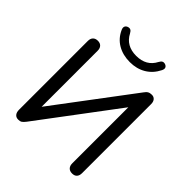

<svg xmlns="http://www.w3.org/2000/svg" viewBox="-245 -1069 1232 1232"><g transform="rotate(45 371.0 -453.0)"><path d="M84.1 -42.1V-665.8Q84.1 -687.7 95.9 -700Q107.6 -712.3 129.2 -712.3Q150.1 -712.3 161.6 -700Q173.2 -687.7 173.2 -665.8V-127.8H151L569.1 -683.8Q580.3 -700 591.2 -706.1Q602 -712.3 619 -712.3Q637 -712.3 647.5 -700Q657.9 -687.7 657.9 -666.7V-39.8Q657.9 -17.3 646.7 -5Q635.4 7.3 613.9 7.3Q592.3 7.3 580.6 -5Q568.8 -17.3 568.8 -39.8V-577.8H590.8L173.3 -21.8Q160.4 -5 150.8 1.1Q141.2 7.3 124.7 7.3Q105.4 7.3 94.7 -5.6Q84.1 -18.5 84.1 -42.1ZM187.6 -869.3Q180.7 -884.6 184.9 -895.3Q189.1 -905.9 202.1 -910.8Q215.1 -915 224.5 -910.5Q233.8 -905.9 241.5 -891.3Q279.8 -817.3 371 -817.3Q462.6 -817.3 500.5 -891.3Q508.2 -905.9 517.6 -910.5Q526.9 -915 539.9 -910.8Q552.9 -905.9 556.8 -895.6Q560.7 -885.3 553.2 -869.9Q526.5 -816.1 479.4 -788.1Q432.3 -760 370.4 -760Q307.2 -760 259.5 -787.8Q211.7 -815.5 187.6 -869.3Z"/></g></svg>

Font: SN Pro Thin
Style: Regular
Weight: 200
Designer: Tobias Whetton
Foundry: Supernotes
Version: Version 1.003;Glyphs 3.3 (3324)